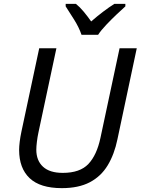

<svg xmlns="http://www.w3.org/2000/svg" viewBox="-20 -964 728 994"><path d="M300 10Q188 10 133.5 -41.5Q79 -93 79 -188Q79 -205 82 -230Q85 -255 91 -283L183 -714H272L179 -278Q174 -255 171 -230Q168 -205 168 -189Q168 -133 202.5 -101Q237 -69 305 -69Q394 -69 437.5 -115Q481 -161 500 -250L599 -714H688L588 -243Q572 -165 537.5 -108Q503 -51 445 -20.5Q387 10 300 10ZM402 -784Q389 -822 364 -862Q339 -902 320 -931V-944H373Q393 -928 413 -904Q433 -880 452 -853Q483 -880 514 -903.5Q545 -927 572 -944H629V-931Q612 -916 584 -889.5Q556 -863 529.5 -835Q503 -807 488 -784Z"/></svg>

Font: Noto Sans IKEA
Style: Italic
Weight: 400
Italic angle: -12°
Designer: Monotype Design Team
Foundry: Monotype Imaging Inc.
Version: Version 2.001